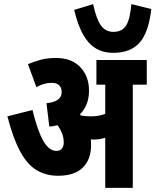

<svg xmlns="http://www.w3.org/2000/svg" viewBox="-20 -914 756 934"><path d="M423 -209Q423 -137 382 -98Q341 -59 263 -59Q204 -59 158.5 -86Q113 -113 78.5 -176.5Q44 -240 16 -348L138 -379Q163 -276 191 -228Q219 -180 254 -180Q273 -180 281.5 -191.5Q290 -203 290 -220Q290 -246 281.5 -266.5Q273 -287 260 -305Q241 -300 220 -298L206 -412Q280 -419 280 -466Q280 -487 268 -499Q256 -511 230 -511Q214 -511 195 -506Q176 -501 157 -490L116 -602Q147 -615 179 -623.5Q211 -632 252 -632Q328 -632 370.5 -587.5Q413 -543 413 -473Q413 -436 401.5 -407.5Q390 -379 369 -358Q372 -355 374 -352Q397 -348 420 -348Q439 -348 456 -350.5Q473 -353 492 -360V-502H449V-622H694V-502H626V0H492V-244Q477 -239 462 -237Q447 -235 432 -235Q427 -235 422 -236Q423 -223 423 -209ZM716 -870Q703 -756 659 -706.5Q615 -657 531 -657Q456 -657 411 -708Q366 -759 341 -866L433 -894Q449 -820 471.5 -789.5Q494 -759 532 -759Q574 -759 593.5 -790Q613 -821 619 -894Z"/></svg>

Font: Noto Sans ExtraCondensed ExtraBold
Style: Regular
Weight: 800
Width: 2
Designer: Monotype Design Team
Foundry: Monotype Imaging Inc.
Version: Version 2.013; ttfautohint (v1.8.4.7-5d5b)